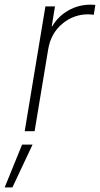

<svg xmlns="http://www.w3.org/2000/svg" viewBox="-86 -563 429 824"><path d="M20 0 108.9 -535.6H149.9L136.2 -450.7H138.7Q163.1 -492.7 206.8 -517.8Q250.5 -543 303.7 -543Q310.5 -543 314.5 -542.5Q318.4 -542 323.2 -542L316.4 -499.5Q312.5 -500 306.6 -500.7Q300.8 -501.5 292 -501.5Q229.5 -501.5 180.7 -460.4Q131.8 -419.4 120.6 -350.1L62.5 0ZM-65.9 241.2 8.8 57.6H53.7L-32.7 241.2Z"/></svg>

Font: Inter Display Extra Light
Style: Italic
Weight: 200
Italic angle: -9.39999°
Designer: Rasmus Andersson
Foundry: rsms
Version: Version 4.000;git-4fc901f